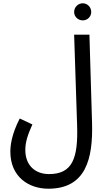

<svg xmlns="http://www.w3.org/2000/svg" viewBox="-20 -918 645 1168"><path d="M484 -794C512 -794 535 -817 535 -845C535 -874 512 -898 484 -898C454 -898 431 -874 431 -845C431 -817 454 -794 484 -794ZM43 5C43 157 154 230 274 230C502 230 546 49 540 -169L524 -707H431L449 -158C456 45 421 141 278 141C198 141 134 92 134 -6C134 -51 147 -95 177 -161L100 -197C49 -98 43 -30 43 5Z"/></svg>

Font: Noto Sans Arabic ExtCond Med
Style: Regular
Weight: 500
Width: 2
Designer: Monotype Design Team, Nadine Chahine, Nizar Qandah and Khaled Hosny
Foundry: Monotype Imaging Inc.
Version: Version 2.012